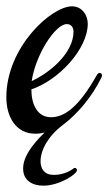

<svg xmlns="http://www.w3.org/2000/svg" viewBox="-54 -407 342 606"><path d="M83 179C133 179 189 143 189 130C189 127 186 123 183 123C179 123 177 125 175 127C168 132 146 145 116 145C86 145 74 126 74 102C74 66 99 21 145 -13C191 -48 236 -101 266 -162C267 -164 268 -167 268 -169C268 -174 264 -177 260 -177C257 -177 254 -174 251 -169C195 -70 150 -37 107 -37C64 -37 45 -77 45 -125C132 -154 223 -253 223 -332C223 -358 206 -387 173 -387C108 -387 -34 -258 -34 -100C-34 -36 -2 15 57 15C67 15 77 14 87 11C44 53 19 90 19 125C19 162 47 179 83 179ZM178 -307C178 -243 110 -181 46 -151C58 -233 120 -331 157 -331C171 -331 178 -320 178 -307Z"/></svg>

Font: Mervale Script
Style: Regular
Weight: 400
Designer: Astigmatic (AOETI)
Foundry: Astigmatic (AOETI)
Version: Version 1.000